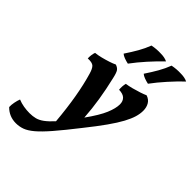

<svg xmlns="http://www.w3.org/2000/svg" viewBox="-392 -847 1223 1223"><g transform="rotate(45 219.0 -235.5)"><path d="M167 -467Q188 -460 197.5 -446.5Q207 -433 216 -392Q235 -312 247 -236.5Q259 -161 264 -86Q322 -167 343.5 -218.5Q365 -270 365 -306Q365 -334 348.5 -350.5Q332 -367 295 -368Q292 -398 299 -425Q321 -428 349.5 -435.5Q378 -443 403.5 -451.5Q429 -460 444 -467Q472 -458 485.5 -435.5Q499 -413 499 -382Q499 -355 490 -324.5Q481 -294 459.5 -254Q438 -214 399.5 -159.5Q361 -105 302 -31Q231 60 183 115.5Q135 171 101 199.5Q67 228 39 238Q11 248 -19 248Q-80 248 -122 205Q-123 186 -118.5 163Q-114 140 -107 122Q-83 132 -56 136.5Q-29 141 -3 141Q25 141 48.5 135Q72 129 97 110.5Q122 92 153 58Q134 -160 90 -308Q80 -343 66 -356.5Q52 -370 13 -368Q12 -402 21 -426Q43 -428 71 -435Q99 -442 125 -450.5Q151 -459 167 -467ZM398 -525Q379 -529 361.5 -535.5Q344 -542 334 -551Q364 -596 386 -634.5Q408 -673 423 -713Q463 -721 501 -719Q536 -719 560 -707Q518 -667 475 -619Q432 -571 398 -525ZM217 -525Q198 -529 180.5 -535.5Q163 -542 153 -551Q183 -596 205 -634.5Q227 -673 242 -713Q282 -721 320 -719Q355 -719 379 -707Q337 -667 294 -619Q251 -571 217 -525Z"/></g></svg>

Font: Vollkorn
Style: Bold Italic
Weight: 700
Italic angle: -11°
Designer: Friedrich Althausen
Foundry: Friedrich Althausen
Version: Version 5.000; ttfautohint (v1.8.3)